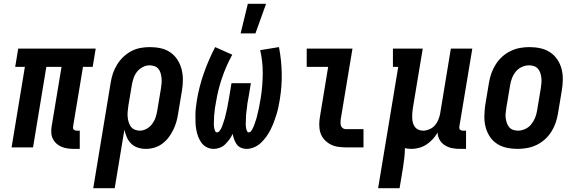

<svg xmlns="http://www.w3.org/2000/svg" viewBox="-20 -776 3040 1011"><path d="M368 8Q351 8 334.5 5.5Q318 3 303 -3.5Q288 -10 276.5 -20.5Q265 -31 258 -45.5Q251 -60 250 -77Q249 -94 252 -111L304 -424H224L154 0H41L111 -424H60L76 -520H484L468 -424H417L365 -111Q364 -107 364.5 -102Q365 -97 368 -94Q371 -91 375 -89.5Q379 -88 384 -88H400V8Z M471 215 563 -342Q567 -367 575 -390.5Q583 -414 597 -436.5Q611 -459 630 -477Q649 -495 672 -507Q695 -519 719.5 -523.5Q744 -528 768 -528Q798 -528 826 -522Q854 -516 876.5 -500.5Q899 -485 914 -462Q929 -439 936 -412Q943 -385 943 -356Q943 -327 938 -298L918 -178Q915 -156 908.5 -134Q902 -112 892 -91.5Q882 -71 867.5 -52Q853 -33 834 -19Q815 -5 792.5 1.5Q770 8 748 8Q726 8 706 1.5Q686 -5 671 -19.5Q656 -34 648 -53Q640 -72 635 -93L584 215ZM716 -88Q734 -88 751.5 -97.5Q769 -107 781 -123Q793 -139 799 -157Q805 -175 808 -193L828 -313Q830 -327 831 -340Q832 -353 830.5 -366Q829 -379 825.5 -391.5Q822 -404 814 -413.5Q806 -423 793.5 -427.5Q781 -432 768 -432Q749 -432 731 -422.5Q713 -413 701 -397.5Q689 -382 683 -363.5Q677 -345 674 -327L656 -220Q654 -205 652.5 -190.5Q651 -176 652 -162Q653 -148 657 -134.5Q661 -121 668.5 -110Q676 -99 689 -93.5Q702 -88 716 -88Z M1106 8Q1086 8 1069 -0.5Q1052 -9 1041 -24Q1030 -39 1023.5 -56.5Q1017 -74 1013.5 -93Q1010 -112 1009.5 -131.5Q1009 -151 1009 -170.5Q1009 -190 1011.5 -210Q1014 -230 1017 -250Q1029 -321 1053.5 -391Q1078 -461 1113 -528L1203 -488Q1170 -428 1148.5 -364Q1127 -300 1117 -236Q1116 -229 1114.5 -222Q1113 -215 1112 -208Q1111 -201 1110.5 -194Q1110 -187 1109 -180Q1108 -173 1107.5 -166Q1107 -159 1107 -152Q1107 -145 1106.5 -138.5Q1106 -132 1106 -125Q1106 -118 1106.5 -111.5Q1107 -105 1108.5 -98.5Q1110 -92 1113 -85.5Q1116 -79 1123 -79Q1130 -79 1135 -85Q1140 -91 1143.5 -97.5Q1147 -104 1149.5 -110.5Q1152 -117 1154 -124Q1156 -131 1158.5 -137.5Q1161 -144 1163 -151Q1165 -158 1166.5 -164.5Q1168 -171 1169.5 -178Q1171 -185 1173 -192Q1175 -199 1176 -205.5Q1177 -212 1178.5 -219Q1180 -226 1181 -233Q1182 -240 1183.5 -246.5Q1185 -253 1186 -260L1199 -338H1301L1288 -260Q1287 -253 1285.5 -246.5Q1284 -240 1283 -233Q1282 -226 1281.5 -219Q1281 -212 1280 -205.5Q1279 -199 1278 -192Q1277 -185 1276.5 -178.5Q1276 -172 1275.5 -165Q1275 -158 1275 -151Q1275 -144 1274.5 -137.5Q1274 -131 1274 -124.5Q1274 -118 1274.5 -111Q1275 -104 1276.5 -98Q1278 -92 1281 -85.5Q1284 -79 1290 -79Q1297 -79 1302 -85.5Q1307 -92 1310 -98.5Q1313 -105 1316 -111.5Q1319 -118 1321 -124.5Q1323 -131 1325.5 -138Q1328 -145 1330 -151.5Q1332 -158 1333.5 -165Q1335 -172 1336.5 -178.5Q1338 -185 1340 -192Q1342 -199 1343 -205.5Q1344 -212 1345.5 -219Q1347 -226 1348 -233Q1349 -240 1350.5 -246.5Q1352 -253 1353 -260Q1363 -324 1363.5 -388Q1364 -452 1350 -512L1449 -528Q1462 -461 1463.5 -391Q1465 -321 1453 -250Q1450 -230 1445.5 -210Q1441 -190 1435 -170.5Q1429 -151 1421.5 -131.5Q1414 -112 1404.5 -93Q1395 -74 1382.5 -56.5Q1370 -39 1354 -24Q1338 -9 1318 -0.5Q1298 8 1278 8Q1263 8 1249 2Q1235 -4 1226.5 -16Q1218 -28 1213 -42Q1208 -56 1205 -71Q1198 -56 1188 -42Q1178 -28 1165.5 -16Q1153 -4 1137 2Q1121 8 1106 8ZM1247 -600 1285 -756H1381L1325 -600Z M1800 0Q1779 0 1757.5 -3.5Q1736 -7 1718 -17Q1700 -27 1686.5 -42.5Q1673 -58 1667 -77.5Q1661 -97 1661 -119Q1661 -141 1665 -163L1708 -424H1595V-520H1836L1774 -147Q1773 -138 1773 -129.5Q1773 -121 1775.5 -113.5Q1778 -106 1785 -101Q1792 -96 1801 -96H1894V0Z M1971 215 2077 -424H2049V-520H2206L2154 -207Q2152 -194 2151 -181Q2150 -168 2150.5 -155Q2151 -142 2154 -130Q2157 -118 2164.5 -108Q2172 -98 2183.5 -93Q2195 -88 2208 -88Q2224 -88 2241.5 -95.5Q2259 -103 2270.5 -116.5Q2282 -130 2288.5 -146.5Q2295 -163 2298 -180L2354 -520H2467L2399 -111Q2398 -107 2398.5 -102Q2399 -97 2402 -94Q2405 -91 2409 -89.5Q2413 -88 2418 -88H2434V8H2402Q2380 8 2360 4Q2340 0 2322.5 -11Q2305 -22 2295 -39.5Q2285 -57 2284 -78Q2274 -60 2259 -43.5Q2244 -27 2225.5 -15Q2207 -3 2186.5 2.5Q2166 8 2146 8Q2137 8 2129 7Q2121 6 2112 4Q2112 30 2109 55.5Q2106 81 2102 107L2084 215Z M2706 8Q2676 8 2648 2Q2620 -4 2597 -19Q2574 -34 2559 -57Q2544 -80 2537 -107Q2530 -134 2530.5 -163.5Q2531 -193 2535 -222L2555 -342Q2559 -367 2568 -391.5Q2577 -416 2591 -438Q2605 -460 2625 -478Q2645 -496 2669 -507.5Q2693 -519 2718 -523.5Q2743 -528 2767 -528Q2797 -528 2825 -522Q2853 -516 2876 -501Q2899 -486 2914.5 -463Q2930 -440 2937 -413Q2944 -386 2943.5 -356.5Q2943 -327 2938 -298L2918 -178Q2914 -153 2905.5 -128.5Q2897 -104 2883 -82Q2869 -60 2849 -42Q2829 -24 2805 -12.5Q2781 -1 2755.5 3.5Q2730 8 2706 8ZM2707 -88Q2726 -88 2745 -96.5Q2764 -105 2777 -121Q2790 -137 2797.5 -155.5Q2805 -174 2808 -193L2828 -313Q2830 -327 2831 -340.5Q2832 -354 2830.5 -367Q2829 -380 2825 -392Q2821 -404 2813 -413.5Q2805 -423 2792.5 -427.5Q2780 -432 2766 -432Q2747 -432 2728 -423.5Q2709 -415 2696 -399Q2683 -383 2676 -364.5Q2669 -346 2666 -327L2646 -207Q2644 -193 2642.5 -179.5Q2641 -166 2643 -153Q2645 -140 2649 -128Q2653 -116 2661 -106.5Q2669 -97 2681 -92.5Q2693 -88 2707 -88Z"/></svg>

Font: Iosevka Curly Slab
Style: Bold Italic
Weight: 700
Italic angle: -9°
Monospace: yes
Designer: Belleve Invis
Foundry: Belleve Invis
Version: Version 22.1.2; ttfautohint (v1.8.4)